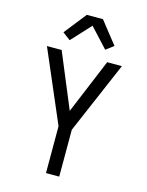

<svg xmlns="http://www.w3.org/2000/svg" viewBox="-141 -1062 881 1148"><g transform="rotate(15 300.0 -488.5)"><path d="M259 0V-290L68 -735H159L300 -396L441 -735H532L341 -290V0ZM190 -804 142 -840 250 -977H350L386 -931L458 -840L410 -804L300 -923Z"/></g></svg>

Font: Nova
Style: Regular
Weight: 400
Monospace: yes
Designer: Belleve Invis
Foundry: Belleve Invis
Version: Version 24.1.4; ttfautohint (v1.8.4)